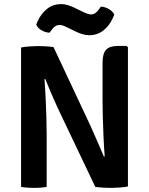

<svg xmlns="http://www.w3.org/2000/svg" viewBox="-20 -913 728 938"><path d="M261 -387.5Q243.5 -425.5 228.2 -461.5Q213 -497.5 201 -527.5L197.5 -526.5Q200.5 -487.5 202.8 -439Q205 -390.5 206.5 -341.8Q208 -293 208 -253.5V0Q191.5 3 175.5 4Q159.5 5 146.5 5Q134.5 5 116.8 4Q99 3 83 0V-681Q99 -684.5 124 -686.2Q149 -688 162.5 -688Q176.5 -688 198.2 -687Q220 -686 241.5 -683L423 -296Q442 -254.5 458.5 -215.8Q475 -177 487.5 -148L491.5 -149Q488 -192.5 485.8 -243Q483.5 -293.5 482.2 -341Q481 -388.5 481 -423V-606.5Q481 -651 498.2 -669.8Q515.5 -688.5 555 -688.5H598.5L605 -682.5V-2Q589 1.5 564.2 3.2Q539.5 5 524 5Q509 5 487.8 4Q466.5 3 445.5 0ZM302 -782Q294.5 -786 286.5 -788.5Q278.5 -791 270 -791Q249 -791 232 -766.5L222.5 -753.5Q203.5 -753.5 183.8 -764.5Q164 -775.5 157 -793L164.5 -810.5Q181.5 -847.5 210.5 -870.2Q239.5 -893 279 -893Q296 -893 312.2 -887.8Q328.5 -882.5 342 -876L391.5 -852Q399.5 -848.5 408.2 -845.5Q417 -842.5 425 -842.5Q446 -842.5 463 -867L472.5 -880.5Q492 -880 511.5 -869Q531 -858 538.5 -841L530.5 -823.5Q513.5 -786 484.2 -763.5Q455 -741 416.5 -741Q399 -741 382.2 -746.2Q365.5 -751.5 353 -757.5Z"/></svg>

Font: Signika SC SemiBold
Style: Regular
Weight: 600
Designer: Anna Giedryś
Foundry: Anna Giedryś
Version: Version 2.000; ttfautohint (v1.8.3) -l 8 -r 50 -G 200 -x 9 -